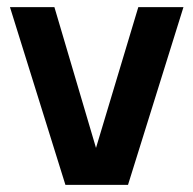

<svg xmlns="http://www.w3.org/2000/svg" viewBox="-20 -520 543 540"><path d="M164 0 8 -500H133L250 -104L369 -500H496L340 0Z"/></svg>

Font: Haskoy Bold
Style: Regular
Weight: 700
Designer: Ertekin Erdin
Foundry: Ertekin Erdin
Version: Version 1.500; ttfautohint (v1.8.3)